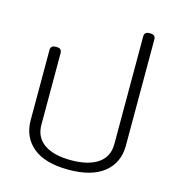

<svg xmlns="http://www.w3.org/2000/svg" viewBox="-107 -791 824 898"><g transform="rotate(15 305.5 -342.5)"><path d="M75 -164V-502Q75 -525 98 -525H106Q129 -525 129 -502V-156Q129 -95 175 -63Q221 -31 305 -31Q389 -31 435.5 -63Q482 -95 482 -156V-677Q482 -700 505 -700H513Q536 -700 536 -677V-164Q536 -81 477 -33Q418 15 305 15Q192 15 133.5 -33Q75 -81 75 -164Z"/></g></svg>

Font: Mitr ExtraLight
Style: Regular
Weight: 250
Designer: Thanarat Vachiruckul
Foundry: Cadson Demak Co.,Ltd.
Version: Version 1.000